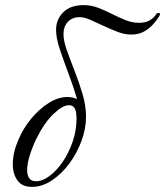

<svg xmlns="http://www.w3.org/2000/svg" viewBox="-20 -730 646 750"><path d="M591 -676Q593 -679 598 -679Q606 -679 605.5 -675.5Q605 -672 601 -665Q593 -652 578.5 -635.5Q564 -619 543 -607Q522 -595 492 -595Q467 -595 439.5 -605.5Q412 -616 384.5 -629Q357 -642 333 -652.5Q309 -663 291 -663Q262 -663 245 -644.5Q228 -626 228 -597Q228 -570 241.5 -532.5Q255 -495 272 -451.5Q289 -408 302.5 -362.5Q316 -317 316 -274Q316 -227 298 -178.5Q280 -130 249.5 -89.5Q219 -49 181.5 -24.5Q144 0 105 0Q66 0 48 -25.5Q30 -51 30 -88Q30 -133 51 -182Q70 -228 101.5 -266Q133 -304 170 -327.5Q207 -351 243 -351Q251 -351 260.5 -349.5Q270 -348 281 -343Q267 -391 248 -441.5Q229 -492 214 -536.5Q199 -581 199 -613Q199 -654 227 -682Q255 -710 307 -710Q336 -710 363.5 -699.5Q391 -689 417.5 -675.5Q444 -662 470 -651.5Q496 -641 522 -641Q549 -641 565 -650.5Q581 -660 591 -676ZM279 -267Q279 -276 277.5 -288.5Q276 -301 269.5 -310Q263 -319 249 -319Q225 -319 189 -285Q153 -251 121 -186Q105 -152 95.5 -120.5Q86 -89 86 -66Q86 -46 94 -34Q102 -22 121 -22Q146 -22 173.5 -42.5Q201 -63 225 -98Q249 -133 264 -177Q279 -221 279 -267Z"/></svg>

Font: Great Vibes
Style: Regular
Weight: 400
Designer: Robert E. Leuschke, Viktoriya Grabowska, Viviana Monsalve, Eben Sorkin
Foundry: Robert E. Leuschke
Version: Version 1.103; ttfautohint (v1.8.4.7-5d5b)